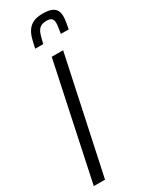

<svg xmlns="http://www.w3.org/2000/svg" viewBox="-233 -949 775 993"><g transform="rotate(-30 154.5 -452.5)"><path d="M6 0 152 -688H220L73 0ZM99 -767Q105 -798 112 -823Q119 -848 132 -866.5Q145 -885 166.5 -895Q188 -905 223 -905Q257 -905 275.5 -897Q294 -889 301.5 -874.5Q309 -860 309 -839Q309 -824 306 -806Q303 -788 299 -767H252Q255 -786 257.5 -801Q260 -816 260 -828Q260 -845 251.5 -854Q243 -863 220 -863Q195 -863 181.5 -852Q168 -841 161 -820Q154 -799 147 -767Z"/></g></svg>

Font: Saira ExtraCondensed
Style: Italic
Weight: 400
Width: 2
Italic angle: -12°
Designer: Hector Gatti with collaboration of the Omnibus-Type team
Foundry: Omnibus-Type
Version: Version 1.101